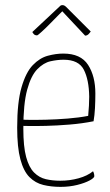

<svg xmlns="http://www.w3.org/2000/svg" viewBox="-20 -719 430 749"><path d="M216 10Q180 10 149 2.5Q118 -5 95 -28Q72 -51 59.5 -97.5Q47 -144 47 -221Q47 -320 64 -378.5Q81 -437 108 -465Q135 -493 166.5 -501.5Q198 -510 227 -510Q295 -510 323.5 -466Q352 -422 352 -354Q352 -325 350.5 -297Q349 -269 345 -246Q300 -237 251 -233Q202 -229 160 -228Q118 -227 92 -227.5Q66 -228 66 -228V-252Q66 -252 92.5 -251.5Q119 -251 159.5 -252Q200 -253 244 -256.5Q288 -260 324 -267Q326 -290 327 -307Q328 -324 328 -342Q327 -408 307 -447Q287 -486 228 -486Q204 -486 177 -480Q150 -474 125.5 -449Q101 -424 86 -369Q71 -314 71 -217Q71 -147 82 -106.5Q93 -66 113 -46Q133 -26 159 -20Q185 -14 215 -14Q252 -14 286.5 -23.5Q321 -33 343 -51Q346 -45 347 -40Q348 -35 348 -32Q348 -25 329.5 -15Q311 -5 281 2.5Q251 10 216 10ZM312 -580Q312 -580 298.5 -594.5Q285 -609 267.5 -627.5Q250 -646 236.5 -660.5Q223 -675 223 -675Q223 -675 209 -661Q195 -647 176.5 -628Q158 -609 142.5 -595Q127 -581 125 -581Q115 -581 110.5 -587.5Q106 -594 106 -594L216 -697Q218 -699 224 -699Q227 -699 230.5 -697.5Q234 -696 238 -692Q238 -692 252.5 -677.5Q267 -663 286 -644Q305 -625 319.5 -610.5Q334 -596 334 -596Q334 -596 327.5 -588Q321 -580 312 -580Z"/></svg>

Font: Yanone Kaffeesatz ExtraLight ExtraLight
Style: Regular
Weight: 250
Version: Version 2.003